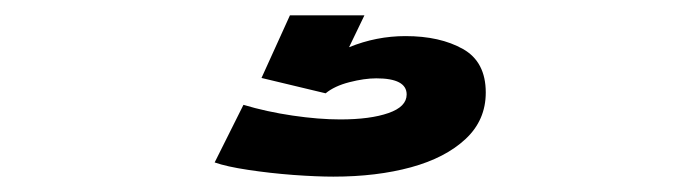

<svg xmlns="http://www.w3.org/2000/svg" viewBox="-20 -20 894 250"><path d="M414 210Q392.5 210 362 207.8Q331.5 205.5 303.2 201.2Q275 197 259.5 191.5L297 116.5Q327 125.5 361 130.5Q395 135.5 423 135.5Q462 135.5 485.8 127.2Q509.5 119 509.5 103Q509.5 82 470 82Q454.5 82 435 87Q415.5 92 404 101.5L320.5 81.5L357.5 0H454.5L434.5 41.5Q470 27 508 27Q553 27 582.8 43.8Q612.5 60.5 612.5 100.5Q612.5 136.5 586.2 161Q560 185.5 515.2 197.8Q470.5 210 414 210Z"/></svg>

Font: Trispace SemiExpanded
Style: Bold
Weight: 700
Width: 6
Designer: Tyler Finck
Foundry: Etcetera Type Company
Version: Version 1.210; ttfautohint (v1.8.3)